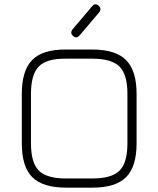

<svg xmlns="http://www.w3.org/2000/svg" viewBox="-20 -860 726 880"><path d="M315 -695Q300 -708 312 -725L402 -831Q416 -848 432 -834Q447 -820 435 -804L345 -698Q331 -681 315 -695ZM283 0Q176 0 128 -48Q80 -96 80 -203V-430Q80 -537 128 -585.5Q176 -634 282 -633H403Q510 -633 558 -584.5Q606 -536 606 -430V-203Q606 -96 558 -48Q510 0 403 0ZM122 -203Q122 -114 158 -78Q194 -42 283 -42H403Q492 -42 528 -78Q564 -114 564 -203V-430Q564 -518 528 -554.5Q492 -591 403 -591H282Q194 -592 158 -555.5Q122 -519 122 -430Z"/></svg>

Font: Jura Light
Style: Regular
Weight: 300
Designer: Daniel Johnson, Alexei Vanyashin
Foundry: Daniel Johnson
Version: Version 5.103